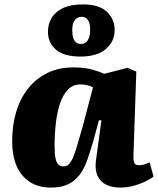

<svg xmlns="http://www.w3.org/2000/svg" viewBox="-20 -835 715 869"><path d="M584 -131Q583 -110 587.5 -98.5Q592 -87 610 -87Q622 -87 635 -91.5Q648 -96 657 -101L675 -36Q663 -26 638.5 -14Q614 -2 584 6Q554 14 523 14Q489 14 462 1.5Q435 -11 422 -38Q409 -65 414 -107L439 -290L428 -291L400 -189Q388 -148 375 -111Q362 -74 342 -46Q322 -18 290.5 -2Q259 14 211 14Q153 14 113.5 -12.5Q74 -39 54.5 -85.5Q35 -132 35 -194Q35 -268 53.5 -329.5Q72 -391 108 -435.5Q144 -480 195 -505Q246 -530 313 -530Q362 -530 397.5 -520Q433 -510 452 -501L557 -528L597 -511ZM267 -82Q279 -82 288 -88.5Q297 -95 306.5 -113.5Q316 -132 327 -168.5Q338 -205 355 -265L401 -440Q393 -444 377.5 -448.5Q362 -453 345 -453Q311 -453 288.5 -430.5Q266 -408 252.5 -369Q239 -330 233 -279.5Q227 -229 227 -175Q227 -137 231.5 -117Q236 -97 245.5 -89.5Q255 -82 267 -82ZM344 -579Q270 -579 233.5 -610Q197 -641 197 -691Q197 -725 213.5 -753.5Q230 -782 265 -798.5Q300 -815 356 -815Q429 -815 464 -781.5Q499 -748 499 -699Q499 -648 459.5 -613.5Q420 -579 344 -579ZM345 -636Q359 -636 368 -642.5Q377 -649 382.5 -663.5Q388 -678 388 -700Q388 -722 383 -734.5Q378 -747 369.5 -753Q361 -759 349 -759Q330 -759 318.5 -744Q307 -729 307 -699Q307 -666 317 -651Q327 -636 345 -636Z"/></svg>

Font: Literata 18pt ExtraBold
Style: Italic
Weight: 800
Italic angle: -2°
Designer: Latin by Veronika Burian and Jose Scaglione. Greek by Irene Vlachou. Cyrillic by Vera Evstafieva
Foundry: TypeTogether
Version: Version 3.103;gftools[0.9.29]